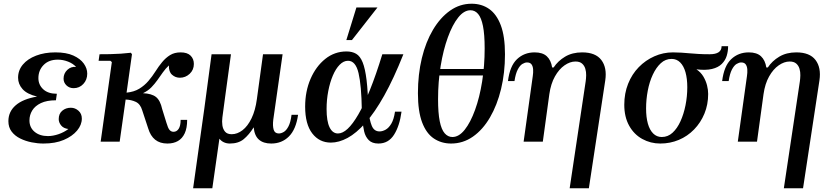

<svg xmlns="http://www.w3.org/2000/svg" viewBox="-20 -760 4479 1030"><path d="M321 -338Q321 -366 341 -385Q361 -404 388 -401Q372 -419 345 -429.5Q318 -440 290 -440Q242 -440 214 -411.5Q186 -383 186 -341Q186 -305 212 -281Q238 -257 285 -257L280 -222Q231 -222 199.5 -207Q168 -192 153 -167.5Q138 -143 138 -114Q138 -76 165.5 -53Q193 -30 237 -30Q264 -30 293.5 -40Q323 -50 347 -68Q321 -71 308 -87Q295 -103 295 -121Q295 -150 314 -166Q333 -182 360 -182Q383 -182 401 -166Q419 -150 419 -124Q419 -90 393.5 -59.5Q368 -29 322.5 -9.5Q277 10 213 10Q182 10 149.5 3.5Q117 -3 88.5 -17Q60 -31 42.5 -54Q25 -77 25 -110Q25 -161 64 -195Q103 -229 179 -242Q125 -255 101 -282Q77 -309 77 -343Q77 -383 102.5 -413.5Q128 -444 173.5 -461.5Q219 -479 277 -479Q336 -479 373.5 -462Q411 -445 429.5 -419Q448 -393 448 -365Q448 -332 427 -309.5Q406 -287 375 -287Q352 -287 336.5 -302Q321 -317 321 -338Z M878 10Q838 10 812.5 -10.5Q787 -31 775 -71L743 -168Q733 -202 708.5 -213.5Q684 -225 654 -226L622 0H520L580 -427L572 -434H509L514 -469Q540 -469 569.5 -469.5Q599 -470 628 -472Q657 -474 682 -477L688 -469L659 -263Q699 -267 727 -284Q755 -301 776 -325.5Q797 -350 814 -377Q831 -404 850 -427Q869 -450 892.5 -464.5Q916 -479 949 -479Q985 -479 1002.5 -461.5Q1020 -444 1020 -417Q1020 -385 997.5 -364Q975 -343 945 -343Q921 -343 903 -359Q885 -375 886 -409Q868 -392 853.5 -371.5Q839 -351 824.5 -330.5Q810 -310 792 -291.5Q774 -273 747 -260Q794 -258 817 -239.5Q840 -221 850 -175L873 -101Q881 -73 889.5 -63Q898 -53 911 -53Q928 -53 938.5 -69Q949 -85 949 -117H984Q984 -73 971 -45Q958 -17 934.5 -3.5Q911 10 878 10Z M1544 -144H1579Q1568 -66 1530 -28Q1492 10 1435 10Q1393 10 1369 -11Q1345 -32 1341 -77Q1316 -37 1287.5 -13.5Q1259 10 1213 10Q1196 10 1181.5 3.5Q1167 -3 1157 -16L1119 250H1016L1076 -177L1115 -469H1219L1188 -242L1173 -130Q1170 -108 1173 -87.5Q1176 -67 1187.5 -53.5Q1199 -40 1223 -40Q1253 -40 1281 -61.5Q1309 -83 1329.5 -125.5Q1350 -168 1358 -228L1391 -469H1496L1446 -118Q1442 -85 1448 -64.5Q1454 -44 1476 -44Q1488 -44 1502 -52Q1516 -60 1527.5 -82Q1539 -104 1544 -144Z M1755 5Q1693 5 1655 -44.5Q1617 -94 1617 -188Q1617 -270 1646 -337Q1675 -404 1725 -444Q1775 -484 1839 -484Q1869 -484 1890.5 -471.5Q1912 -459 1925.5 -425.5Q1939 -392 1946.5 -330.5Q1954 -269 1956 -171H1921Q1919 -301 1903.5 -367.5Q1888 -434 1847 -434Q1823 -434 1802 -412.5Q1781 -391 1765.5 -354.5Q1750 -318 1741 -271.5Q1732 -225 1732 -175Q1732 -110 1748 -77Q1764 -44 1793 -44Q1818 -44 1845 -69Q1872 -94 1902 -145.5Q1932 -197 1964.5 -277.5Q1997 -358 2031 -469H2144Q2092 -338 2041 -247Q1990 -156 1940.5 -100.5Q1891 -45 1844.5 -20Q1798 5 1755 5ZM2010 10Q1976 10 1958 -8.5Q1940 -27 1933.5 -55Q1927 -83 1925 -114.5Q1923 -146 1921 -171H1956Q1962 -115 1974.5 -85Q1987 -55 2016 -55Q2032 -55 2049 -64.5Q2066 -74 2079.5 -97Q2093 -120 2099 -161H2134Q2124 -85 2094 -37.5Q2064 10 2010 10ZM2005 -720 1868 -545H1838L1892 -720Z M2400 10Q2348 10 2307.5 -17Q2267 -44 2244.5 -103.5Q2222 -163 2222 -260Q2222 -361 2243 -448Q2264 -535 2303 -600.5Q2342 -666 2394.5 -703Q2447 -740 2510 -740Q2564 -740 2604 -712Q2644 -684 2666.5 -624.5Q2689 -565 2689 -469Q2689 -369 2668 -282.5Q2647 -196 2608.5 -130Q2570 -64 2517 -27Q2464 10 2400 10ZM2407 -25Q2442 -25 2473 -64Q2504 -103 2528.5 -170.5Q2553 -238 2566.5 -323Q2580 -408 2580 -500Q2580 -575 2571 -620Q2562 -665 2545 -685Q2528 -705 2504 -705Q2469 -705 2438 -666Q2407 -627 2382.5 -559.5Q2358 -492 2344 -406.5Q2330 -321 2330 -228Q2330 -154 2339 -109.5Q2348 -65 2365.5 -45Q2383 -25 2407 -25ZM2286 -390H2623L2618 -355H2281Z M3103 -479Q3175 -479 3206 -438Q3237 -397 3227 -329L3139 250H3036L3122 -324Q3124 -338 3124.5 -356Q3125 -374 3120 -391Q3115 -408 3102.5 -419Q3090 -430 3067 -430Q3038 -430 3008.5 -409.5Q2979 -389 2957 -350Q2935 -311 2927 -255L2892 0H2789L2838 -351Q2841 -370 2840 -387Q2839 -404 2831.5 -414.5Q2824 -425 2807 -425Q2796 -425 2782.5 -417Q2769 -409 2757.5 -387Q2746 -365 2740 -325H2705Q2715 -406 2753.5 -442.5Q2792 -479 2848 -479Q2891 -479 2913.5 -458Q2936 -437 2942 -398H2950Q2973 -433 3011.5 -456Q3050 -479 3103 -479Z M3886 -512Q3886 -485 3878.5 -460.5Q3871 -436 3852 -417Q3833 -398 3799.5 -390Q3766 -382 3716 -388Q3740 -372 3753.5 -349Q3767 -326 3773 -302Q3779 -278 3779 -256Q3779 -199 3759 -150.5Q3739 -102 3703.5 -65.5Q3668 -29 3621.5 -9.5Q3575 10 3522 10Q3470 10 3425.5 -14.5Q3381 -39 3355 -86Q3329 -133 3329 -198Q3329 -259 3349.5 -310.5Q3370 -362 3406.5 -399.5Q3443 -437 3490.5 -458Q3538 -479 3590 -479Q3614 -479 3636 -477.5Q3658 -476 3680 -474Q3702 -472 3728 -470.5Q3754 -469 3787 -469Q3851 -469 3851 -512ZM3530 -25Q3563 -25 3588 -48Q3613 -71 3630.5 -109.5Q3648 -148 3657.5 -195.5Q3667 -243 3667 -292Q3667 -338 3657.5 -372Q3648 -406 3629 -425Q3610 -444 3583 -444Q3550 -444 3525 -421Q3500 -398 3482 -359.5Q3464 -321 3455 -273.5Q3446 -226 3446 -178Q3446 -131 3455.5 -97Q3465 -63 3484 -44Q3503 -25 3530 -25Z M4252 -479Q4324 -479 4355 -438Q4386 -397 4376 -329L4288 250H4185L4271 -324Q4273 -338 4273.5 -356Q4274 -374 4269 -391Q4264 -408 4251.5 -419Q4239 -430 4216 -430Q4187 -430 4157.5 -409.5Q4128 -389 4106 -350Q4084 -311 4076 -255L4041 0H3938L3987 -351Q3990 -370 3989 -387Q3988 -404 3980.5 -414.5Q3973 -425 3956 -425Q3945 -425 3931.5 -417Q3918 -409 3906.5 -387Q3895 -365 3889 -325H3854Q3864 -406 3902.5 -442.5Q3941 -479 3997 -479Q4040 -479 4062.5 -458Q4085 -437 4091 -398H4099Q4122 -433 4160.5 -456Q4199 -479 4252 -479Z"/></svg>

Font: Brygada 1918 SemiBold
Style: Italic
Weight: 600
Italic angle: -8°
Designer: Mateusz Machalski | Borys Kosmynka | Przemek Hoffer
Foundry: NIEPODLEGLA 2018
Version: Version 3.006